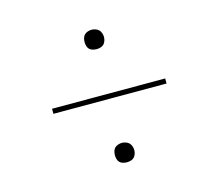

<svg xmlns="http://www.w3.org/2000/svg" viewBox="-75 -670 750 659"><g transform="rotate(-15 300.0 -340.5)"><path d="M300 -507Q293 -507 286 -509Q279 -511 274.5 -515.5Q270 -520 268 -527Q266 -534 266 -541Q266 -548 268 -555Q270 -562 274.5 -566.5Q279 -571 286 -573.5Q293 -576 300 -576Q307 -576 314 -573.5Q321 -571 325.5 -566.5Q330 -562 332.5 -555Q335 -548 335 -541Q335 -534 332.5 -527Q330 -520 325.5 -515.5Q321 -511 314 -509Q307 -507 300 -507ZM99 -331V-349H501V-331ZM300 -105Q293 -105 286 -107Q279 -109 274.5 -113.5Q270 -118 268 -125Q266 -132 266 -139Q266 -146 268 -153Q270 -160 274.5 -164.5Q279 -169 286 -171.5Q293 -174 300 -174Q307 -174 314 -171.5Q321 -169 325.5 -164.5Q330 -160 332.5 -153Q335 -146 335 -139Q335 -132 332.5 -125Q330 -118 325.5 -113.5Q321 -109 314 -107Q307 -105 300 -105Z"/></g></svg>

Font: Zed Sans Thin Extended
Style: Regular
Weight: 100
Width: 7
Designer: Belleve Invis
Foundry: Belleve Invis
Version: Version 1.0.0; ttfautohint (v1.8.4)